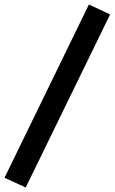

<svg xmlns="http://www.w3.org/2000/svg" viewBox="-20 -750 508 851"><path d="M94 81 0 38 374 -730 468 -686Z"/></svg>

Font: Gabarito Medium
Style: Regular
Weight: 500
Designer: Leandro Assis / Alvaro Franca / Felipe Casaprima
Foundry: Naipe Foundry
Version: Version 1.000